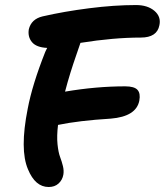

<svg xmlns="http://www.w3.org/2000/svg" viewBox="-20 -706 653 761"><path d="M172.9 35.2Q119.6 35.2 90.8 -35.2Q57.6 -112.8 89.8 -274.9Q107.9 -370.6 159.2 -500Q160.2 -502 162.8 -507.6Q165.5 -513.2 167 -516.1Q124 -518.1 106.7 -539.1Q89.4 -560.1 94.2 -589.8Q104 -630.4 148.9 -641.1Q233.9 -660.6 333.5 -673.3Q433.1 -686 519 -686Q564.9 -686 592 -663.1Q619.1 -640.1 611.8 -606Q602.5 -557.1 538.1 -557.1Q430.2 -557.1 298.8 -536.1L297.9 -533.2Q294.9 -523.9 282.5 -488.3Q270 -452.6 258.8 -416.5Q247.6 -380.4 237.8 -342.8Q361.3 -363.8 476.1 -363.8Q512.2 -363.8 524.9 -349.9Q537.6 -335.9 532.2 -307.1Q520 -244.1 418.9 -235.8Q292.5 -228 210 -210.9Q204.6 -166.5 208 -134Q211.4 -101.6 218.3 -83.5Q225.1 -65.4 229.5 -47.4Q233.9 -29.3 231 -13.2Q227.1 7.8 211.9 21.5Q196.8 35.2 172.9 35.2Z"/></svg>

Font: Shantell Sans Bouncy
Style: Italic
Weight: 600
Italic angle: -11.31°
Designer: Stephen Nixon, Anya Danilova, Shantell Martin
Foundry: Arrow Type
Version: Version 1.006;[9816181b4]